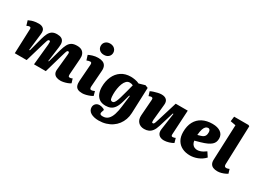

<svg xmlns="http://www.w3.org/2000/svg" viewBox="-50 -1624 3605 2691"><g transform="rotate(30 1752.5 -278.0)"><path d="M416 -339Q418 -368 416.5 -383Q415 -398 399 -398Q389 -398 382.5 -389Q376 -380 369.5 -358.5Q363 -337 351 -299L263 0H71L86 -393Q87 -414 81.5 -421Q76 -428 62 -428Q52 -428 40 -422.5Q28 -417 19 -414L-4 -491Q20 -503 46.5 -511.5Q73 -520 101.5 -524Q130 -528 157 -528Q208 -528 235 -501Q262 -474 254 -414L222 -142L233 -140L292 -361Q307 -415 325.5 -452Q344 -489 374 -508.5Q404 -528 454 -528Q498 -528 525 -513Q552 -498 562 -467Q572 -436 565 -386L532 -141L541 -139L601 -354Q618 -414 638.5 -452.5Q659 -491 691.5 -509.5Q724 -528 777 -528Q826 -528 854.5 -510Q883 -492 895 -460Q907 -428 903 -388L885 -138Q883 -115 887 -101.5Q891 -88 909 -88Q920 -88 929.5 -91Q939 -94 950 -100L971 -33Q952 -19 923.5 -8.5Q895 2 866.5 8Q838 14 816 14Q776 14 748 1.5Q720 -11 707 -36Q694 -61 698 -98L723 -350Q726 -379 722 -388.5Q718 -398 707 -398Q697 -398 691 -390.5Q685 -383 677 -358Q669 -333 654 -281L573 0H382Z M1070 -388Q1072 -407 1066.5 -417.5Q1061 -428 1048 -428Q1036 -428 1022.5 -424.5Q1009 -421 991 -414L967 -491Q987 -502 1028.5 -515.5Q1070 -529 1122 -529Q1163 -529 1193.5 -516Q1224 -503 1239.5 -473Q1255 -443 1251 -394L1232 -132Q1231 -112 1236 -100Q1241 -88 1257 -88Q1270 -88 1283.5 -92.5Q1297 -97 1309 -103L1328 -34Q1313 -24 1286 -13Q1259 -2 1227 6Q1195 14 1168 14Q1122 14 1095 0Q1068 -14 1057.5 -43.5Q1047 -73 1050 -119ZM1062 -695Q1062 -734 1089.5 -760Q1117 -786 1163 -786Q1193 -786 1215.5 -774Q1238 -762 1251 -741.5Q1264 -721 1264 -695Q1264 -656 1236.5 -630Q1209 -604 1163 -604Q1117 -604 1089.5 -629.5Q1062 -655 1062 -695Z M1767 -287 1757 -288 1726 -176Q1707 -107 1680.5 -68Q1654 -29 1618.5 -13.5Q1583 2 1539 2Q1473 2 1434.5 -27.5Q1396 -57 1379.5 -103Q1363 -149 1363 -201Q1363 -295 1396.5 -369.5Q1430 -444 1493.5 -486.5Q1557 -529 1648 -529Q1677 -529 1715.5 -522.5Q1754 -516 1785 -500L1882 -528L1927 -510L1911 -94Q1909 -39 1891.5 10.5Q1874 60 1843.5 100Q1813 140 1770 169Q1727 198 1673.5 214Q1620 230 1557 230Q1519 230 1486.5 222.5Q1454 215 1430.5 201Q1407 187 1394 165.5Q1381 144 1381 117Q1381 83 1404 59Q1427 35 1467 35Q1478 35 1495 38.5Q1512 42 1527.5 49Q1543 56 1550 65L1541 92Q1534 109 1533.5 122.5Q1533 136 1543 143.5Q1553 151 1580 151Q1633 151 1666 118.5Q1699 86 1717.5 28Q1736 -30 1745 -107ZM1595 -94Q1608 -94 1618.5 -103.5Q1629 -113 1640.5 -137Q1652 -161 1665.5 -205.5Q1679 -250 1697 -319L1728 -437Q1718 -443 1703 -446.5Q1688 -450 1674 -450Q1642 -450 1619.5 -427.5Q1597 -405 1582.5 -368Q1568 -331 1560.5 -285.5Q1553 -240 1553 -193Q1553 -143 1560.5 -118.5Q1568 -94 1595 -94Z M1974 -484Q1992 -494 2022 -504Q2052 -514 2085 -521.5Q2118 -529 2143 -529Q2198 -529 2225 -501.5Q2252 -474 2246 -421L2220 -159Q2219 -136 2221.5 -126.5Q2224 -117 2237 -117Q2246 -117 2252 -124Q2258 -131 2264.5 -148.5Q2271 -166 2280 -196L2378 -515H2573L2551 -120Q2550 -105 2555 -96.5Q2560 -88 2571 -88Q2583 -88 2596 -91.5Q2609 -95 2618 -100L2638 -29Q2625 -21 2607 -13Q2589 -5 2569 1Q2549 7 2528.5 10.5Q2508 14 2491 14Q2433 14 2404 -17.5Q2375 -49 2384 -109L2422 -374L2412 -377L2337 -132Q2320 -77 2296.5 -45.5Q2273 -14 2241.5 0Q2210 14 2170 14Q2107 14 2071.5 -25.5Q2036 -65 2041 -134L2060 -391Q2062 -413 2055 -420.5Q2048 -428 2035 -428Q2027 -428 2017 -425Q2007 -422 1995 -416Z M2968 -529Q3052 -529 3101 -494Q3150 -459 3150 -395Q3150 -365 3140.5 -340Q3131 -315 3108 -294.5Q3085 -274 3046.5 -256Q3008 -238 2948 -221L2862 -197Q2866 -165 2880 -144Q2894 -123 2915.5 -113Q2937 -103 2961 -103Q2983 -103 3006 -110Q3029 -117 3052 -130Q3075 -143 3096 -159L3144 -86Q3120 -60 3091.5 -41Q3063 -22 3031 -9.5Q2999 3 2968.5 8.5Q2938 14 2911 14Q2839 14 2783.5 -13.5Q2728 -41 2697 -94Q2666 -147 2666 -225Q2666 -323 2703 -391Q2740 -459 2808 -494Q2876 -529 2968 -529ZM2980 -395Q2980 -414 2975 -426Q2970 -438 2962 -443.5Q2954 -449 2943 -449Q2922 -449 2904.5 -433Q2887 -417 2875.5 -382Q2864 -347 2859 -287L2904 -300Q2929 -307 2945.5 -317.5Q2962 -328 2971 -346.5Q2980 -365 2980 -395Z M3254 -672 3168 -688 3178 -767H3411L3429 -756L3408 -131Q3407 -114 3414 -101Q3421 -88 3442 -88Q3453 -88 3466 -92Q3479 -96 3489 -101L3509 -34Q3499 -27 3474.5 -15.5Q3450 -4 3418.5 5Q3387 14 3355 14Q3315 14 3286.5 2Q3258 -10 3243.5 -36Q3229 -62 3231 -103Z"/></g></svg>

Font: Literata ExtraBold
Style: Italic
Weight: 800
Italic angle: -2°
Designer: Latin by Veronika Burian and Jose Scaglione. Greek by Irene Vlachou. Cyrillic by Vera Evstafieva
Foundry: TypeTogether
Version: Version 3.002